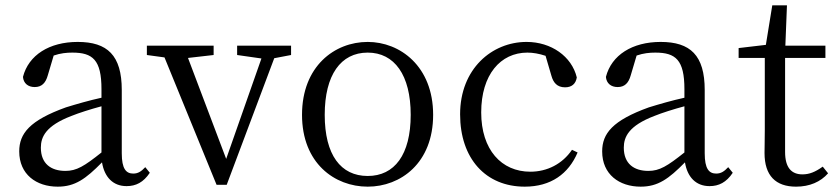

<svg xmlns="http://www.w3.org/2000/svg" viewBox="-20 -685 3129 719"><path d="M360 -114C296 -63 267 -45 225 -45C171 -45 133 -72 133 -132C133 -172 151 -214 248 -251C275 -262 319 -276 360 -287ZM524 -59C509 -43 497 -35 479 -35C452 -35 436 -53 436 -111V-348C436 -478 382 -528 271 -528C165 -528 87 -479 66 -397C68 -373 85 -359 110 -359C136 -359 151 -374 159 -403L181 -477C207 -486 230 -488 251 -488C327 -488 360 -461 360 -351V-319C314 -309 266 -295 227 -283C91 -234 52 -185 52 -118C52 -32 116 14 196 14C261 14 301 -15 362 -77C371 -22 403 12 454 12C489 12 517 -2 541 -38Z M1070 -514H868V-479L959 -466L827 -90L684 -468L780 -479V-514H530V-479L596 -470L791 7H829L1007 -467L1070 -479Z M1357 14C1480 14 1602 -74 1602 -255C1602 -437 1478 -528 1357 -528C1233 -528 1111 -437 1111 -255C1111 -74 1233 14 1357 14ZM1357 -26C1256 -26 1196 -105 1196 -255C1196 -404 1256 -488 1357 -488C1457 -488 1518 -404 1518 -255C1518 -105 1457 -26 1357 -26Z M2122 -124C2086 -71 2029 -42 1966 -42C1858 -42 1782 -124 1782 -264C1782 -405 1854 -488 1955 -488C1976 -488 1999 -484 2023 -476L2045 -401C2052 -376 2066 -358 2096 -358C2120 -358 2136 -370 2140 -395C2121 -474 2044 -528 1952 -528C1822 -528 1703 -427 1703 -257C1703 -91 1799 14 1945 14C2043 14 2109 -34 2143 -114Z M2543 -114C2479 -63 2450 -45 2408 -45C2354 -45 2316 -72 2316 -132C2316 -172 2334 -214 2431 -251C2458 -262 2502 -276 2543 -287ZM2707 -59C2692 -43 2680 -35 2662 -35C2635 -35 2619 -53 2619 -111V-348C2619 -478 2565 -528 2454 -528C2348 -528 2270 -479 2249 -397C2251 -373 2268 -359 2293 -359C2319 -359 2334 -374 2342 -403L2364 -477C2390 -486 2413 -488 2434 -488C2510 -488 2543 -461 2543 -351V-319C2497 -309 2449 -295 2410 -283C2274 -234 2235 -185 2235 -118C2235 -32 2299 14 2379 14C2444 14 2484 -15 2545 -77C2554 -22 2586 12 2637 12C2672 12 2700 -2 2724 -38Z M3061 -61C3033 -41 3011 -32 2985 -32C2944 -32 2920 -57 2920 -116V-468H3071V-514H2921L2927 -665H2872L2848 -517L2746 -505V-468H2844V-199C2844 -160 2843 -137 2843 -112C2843 -27 2885 14 2961 14C3012 14 3053 -4 3081 -36Z"/></svg>

Font: Source Han Serif K
Style: Regular
Weight: 400
Designer: Ryoko NISHIZUKA 西塚涼子 (kana & ideographs); Frank Grießhammer (Latin, Greek & Cyrillic); Wenlong ZHANG 张文龙 (bopomofo); San
Foundry: Adobe Systems Incorporated
Version: Version 1.001;PS 1.001;hotconv 16.6.54;makeotf.lib2.5.65590